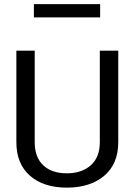

<svg xmlns="http://www.w3.org/2000/svg" viewBox="-20 -879 623 910"><path d="M453.1 -638.7H540.5V-205.1Q540.5 -102.1 473.9 -45.9Q407.2 10.3 296.9 10.3Q186.5 10.3 122.1 -46.1Q57.6 -102.5 57.6 -205.1V-638.7H144.5V-205.1Q144.5 -133.8 184.8 -95.7Q225.1 -57.6 296.4 -57.6Q367.7 -57.6 410.4 -95.7Q453.1 -133.8 453.1 -205.1ZM454.6 -859.4V-796.4H140.6V-859.4Z"/></svg>

Font: Yantramanav
Style: Regular
Weight: 400
Version: Version 1.001;PS 1.0;hotconv 1.0.72;makeotf.lib2.5.5900; ttf